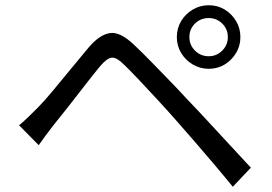

<svg xmlns="http://www.w3.org/2000/svg" viewBox="-20 -742 1040 734"><path d="M704 -600Q704 -570 725.5 -548.5Q747 -527 778 -527Q808 -527 829.5 -548.5Q851 -570 851 -600Q851 -631 829.5 -652Q808 -673 778 -673Q747 -673 725.5 -652Q704 -631 704 -600ZM656 -600Q656 -634 672.5 -661.5Q689 -689 717 -705.5Q745 -722 778 -722Q812 -722 839 -705.5Q866 -689 882.5 -661.5Q899 -634 899 -600Q899 -567 882.5 -539.5Q866 -512 839 -495.5Q812 -479 778 -479Q745 -479 717 -495.5Q689 -512 672.5 -539.5Q656 -567 656 -600ZM53 -263Q73 -280 88.5 -295Q104 -310 124 -330Q148 -354 182 -395Q216 -436 253 -481Q290 -526 321 -563Q362 -610 400.5 -615.5Q439 -621 490 -573Q521 -544 557 -507Q593 -470 629.5 -432.5Q666 -395 695 -363Q729 -328 771 -282.5Q813 -237 857 -189.5Q901 -142 939 -101L870 -28Q835 -71 795.5 -117.5Q756 -164 717.5 -208.5Q679 -253 647 -289Q618 -322 581 -362Q544 -402 509.5 -438.5Q475 -475 454 -495Q425 -524 406.5 -521.5Q388 -519 362 -488Q338 -459 305.5 -417Q273 -375 240.5 -333.5Q208 -292 185 -264Q170 -245 154.5 -224Q139 -203 128 -187Z"/></svg>

Font: Go Noto Current
Style: Regular
Weight: 400
Designer: Monotype Design Team
Foundry: Monotype Imaging Inc.
Version: Version 2.007; ttfautohint (v1.8) -l 8 -r 50 -G 200 -x 14 -D